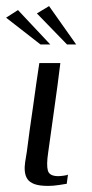

<svg xmlns="http://www.w3.org/2000/svg" viewBox="-40 -606 301 630"><path d="M158 -399Q149 -325 138.5 -252Q128 -179 118 -105Q112 -65 117 -46.5Q122 -28 151 -28Q157 -28 168.5 -29.5Q180 -31 183 -33L179 -3Q173 -2 154 1Q135 4 118 4Q89 4 73 -2Q57 -8 50 -18.5Q43 -29 41.5 -43.5Q40 -58 42.5 -74Q45 -90 48 -108Q52 -142 57.5 -180Q63 -218 68.5 -256.5Q74 -295 79 -331.5Q84 -368 89 -399Q106 -399 123.5 -399Q141 -399 158 -399ZM93 -460 -20 -548 19 -573 125 -460ZM180 -460 81 -562 121 -586 210 -460Z"/></svg>

Font: Genos
Style: Italic
Weight: 400
Italic angle: -8°
Version: Version 1.010